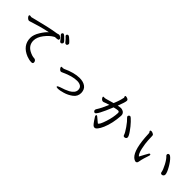

<svg xmlns="http://www.w3.org/2000/svg" viewBox="256 -2123 3488 3488"><g transform="rotate(45 2000.0 -378.5)"><path d="M736 19Q773 19 773 -13Q772 -40 755.5 -55Q739 -70 719 -70Q666 -70 589 -111Q483 -170 483 -287Q483 -374 553.5 -466.5Q624 -559 702 -602Q713 -609 718 -609H729Q757 -609 787 -616Q803 -619 803 -644Q802 -657 790 -668Q763 -693 737 -693Q724 -692 715.5 -688Q707 -684 698 -682Q609 -670 474.5 -639.5Q340 -609 251 -585Q162 -561 156 -561L121 -566Q103 -566 103 -549Q103 -535 118 -517Q147 -484 172 -484Q183 -484 226.5 -499.5Q270 -515 381 -546Q492 -577 575 -592Q526 -552 467 -457Q408 -362 408 -283Q408 -87 616 -5Q679 19 736 19ZM840 -618Q850 -607 865 -607Q880 -607 890.5 -620.5Q901 -634 901 -643Q901 -659 881 -681Q805 -763 782 -763Q770 -763 762 -753Q754 -743 754 -732Q754 -721 762 -713Q802 -674 840 -618ZM951 -656Q970 -656 977 -672Q984 -688 984 -698Q984 -710 948 -744.5Q912 -779 893.5 -792Q875 -805 863 -805Q851 -805 841.5 -796.5Q832 -788 832 -776Q832 -764 842 -755Q870 -733 923 -667Q933 -656 951 -656Z M1419 18Q1458 18 1543.5 -6.5Q1629 -31 1700.5 -85Q1772 -139 1772 -229Q1769 -318 1710.5 -359.5Q1652 -401 1560 -401Q1420 -401 1239 -316Q1228 -312 1215 -312L1193 -313Q1175 -313 1175 -299Q1175 -292 1183.5 -278Q1192 -264 1206.5 -252Q1221 -240 1235 -240Q1247 -240 1273 -253Q1442 -332 1564 -332Q1622 -332 1658 -307Q1694 -282 1694 -228Q1694 -153 1595 -97Q1529 -62 1418 -28Q1374 -13 1374 3Q1374 18 1419 18Z M2891 -213Q2911 -213 2925 -224Q2939 -235 2939 -254Q2939 -286 2885 -362Q2835 -434 2778 -494Q2717 -560 2698 -560Q2687 -560 2675.5 -550Q2664 -540 2664 -526Q2664 -511 2680 -497Q2725 -457 2787 -368Q2849 -279 2861 -236Q2869 -213 2891 -213ZM2244 -127Q2244 -117 2249 -105Q2254 -93 2290.5 -40.5Q2327 12 2345.5 30Q2364 48 2388 48Q2412 48 2441 12Q2470 -24 2499 -90Q2564 -242 2577 -450Q2577 -515 2519 -536Q2495 -545 2476 -545Q2456 -545 2403 -534Q2458 -676 2458 -712Q2458 -720 2457 -723Q2454 -744 2414 -756Q2400 -760 2391 -760Q2372 -760 2372 -743Q2372 -738 2377 -731.5Q2382 -725 2382 -717Q2382 -707 2365.5 -649Q2349 -591 2317 -514Q2268 -502 2210.5 -483.5Q2153 -465 2134 -465L2113 -467Q2099 -467 2097 -454Q2097 -447 2105 -433.5Q2113 -420 2127 -408Q2141 -396 2159 -396Q2176 -396 2190 -404Q2204 -412 2285 -436Q2228 -298 2172 -212Q2164 -200 2164 -183Q2164 -165 2177.5 -155Q2191 -145 2202 -145Q2245 -145 2372 -459Q2445 -477 2469 -477Q2501 -477 2501 -443Q2497 -328 2455 -199Q2407 -50 2376 -50Q2295 -116 2281.5 -128.5Q2268 -141 2258 -141Q2244 -141 2244 -127Z M3856 -212Q3870 -212 3885.5 -224.5Q3901 -237 3901 -262Q3899 -309 3844.5 -403.5Q3790 -498 3740 -544Q3713 -570 3697 -570Q3661 -570 3661 -537Q3661 -522 3675 -510Q3716 -474 3764 -383.5Q3812 -293 3820 -239Q3825 -212 3856 -212ZM3352 -43Q3364 -43 3377 -52.5Q3390 -62 3394 -95Q3398 -128 3417 -192.5Q3436 -257 3444.5 -278Q3453 -299 3453 -312Q3453 -330 3438 -330Q3424 -330 3416.5 -314Q3409 -298 3379.5 -248Q3350 -198 3328 -152Q3288 -184 3265 -293Q3242 -402 3238.5 -479.5Q3235 -557 3235 -575.5Q3235 -594 3232 -605.5Q3229 -617 3205.5 -628.5Q3182 -640 3164 -640Q3143 -640 3138 -627Q3138 -615 3147.5 -604.5Q3157 -594 3158 -580Q3160 -535 3164 -476Q3191 -119 3317 -54Q3341 -43 3352 -43Z"/></g></svg>

Font: LXGW WenKai Mono TC
Style: Bold
Weight: 700
Designer: LXGW / Fontworks Inc.
Foundry: LXGW / Fontworks Inc.
Version: Version 1.330